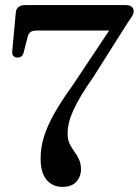

<svg xmlns="http://www.w3.org/2000/svg" viewBox="-20 -720 545 754"><path d="M418 -614 438.5 -600H124Q107.5 -600 99.8 -594.2Q92 -588.5 88.5 -574.5L72.5 -512.5Q70.5 -504 64.5 -499Q58.5 -494 48.5 -494Q38 -494 32.5 -500.2Q27 -506.5 28 -518.5L42 -670.5Q43 -684 52.2 -692Q61.5 -700 78.5 -700H474.5Q489 -700 497 -693.5Q505 -687 505 -676Q505 -669 500.8 -660.2Q496.5 -651.5 483.5 -634L347.5 -419Q318 -377 298.5 -344.2Q279 -311.5 267.2 -285.2Q255.5 -259 250.5 -237Q245.5 -215 245.5 -194.5Q245.5 -172.5 253.2 -156Q261 -139.5 271.8 -125Q282.5 -110.5 290.2 -94Q298 -77.5 298 -55.5Q298 -26 279.5 -6Q261 14 225 14Q186.5 14 163 -13.8Q139.5 -41.5 139.5 -97.5Q139.5 -139.5 152.2 -181.8Q165 -224 192.8 -273.5Q220.5 -323 266 -386Z"/></svg>

Font: Fraunces 18pt
Style: Regular
Weight: 400
Version: Version 1.000;[b76b70a41]